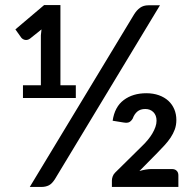

<svg xmlns="http://www.w3.org/2000/svg" viewBox="-20 -741 770 761"><path d="M198 -31.5 614 -720H568C555.3 -720 544.5 -716.8 535.5 -710.5C526.5 -704.2 518.5 -695.3 511.5 -684L98 0H143.5C155.2 0 165.2 -2.2 173.8 -6.5C182.2 -10.8 190.3 -19.2 198 -31.5ZM71 -403V-352.5H280.5V-403H219.5V-721H155L41 -624.5L64.5 -591.5C65.8 -589.8 67.8 -588.2 70.2 -586.5C72.8 -584.8 75.5 -583.7 78.5 -583C81.5 -582.3 84.8 -582.3 88.2 -583C91.8 -583.7 95.3 -585.3 99 -588L144.5 -624.5L142 -601V-403ZM560 -371.5C524.3 -371.5 494.5 -362.5 470.5 -344.5C446.5 -326.5 431.8 -299.2 426.5 -262.5L469.5 -255.5C479.8 -253.8 487.5 -254.3 492.5 -257C497.5 -259.7 502 -264.3 506 -271C510.3 -283 516.5 -292.3 524.5 -299C532.5 -305.7 543 -309 556 -309C569 -309 579.7 -304.8 588 -296.5C596.3 -288.2 600.5 -276.8 600.5 -262.5C600.5 -254.5 599 -246.2 596 -237.7C593 -229.2 589 -220.7 584 -212.2C579 -203.7 573.1 -195.3 566.2 -187C559.4 -178.7 552 -170.7 544 -163L436.5 -57C431.8 -52.3 428.5 -47.2 426.5 -41.5C424.5 -35.8 423.5 -30.5 423.5 -25.5V0H687V-46C687 -53.7 684.8 -59.8 680.2 -64.2C675.8 -68.8 669.3 -71 661 -71H581C573.7 -71 565.9 -70.3 557.8 -69C549.6 -67.7 541.2 -65.7 532.5 -63L604 -135.5C613.7 -145.5 623 -155.3 632 -165C641 -174.7 649 -184.8 656 -195.2C663 -205.8 668.6 -216.7 672.8 -228C676.9 -239.3 679 -251.8 679 -265.5C679 -280.8 676.3 -295 670.8 -308C665.3 -321 657.4 -332.2 647.3 -341.5C637.1 -350.8 624.6 -358.2 609.8 -363.5C594.9 -368.8 578.3 -371.5 560 -371.5Z"/></svg>

Font: Lato Semibold
Style: Regular
Weight: 600
Designer: Lukasz Dziedzic
Foundry: tyPoland Lukasz Dziedzic
Version: Version 2.006; 2014-01-15